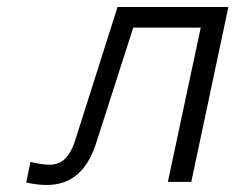

<svg xmlns="http://www.w3.org/2000/svg" viewBox="-20 -520 673 549"><path d="M256 -114 361 -441H554L460 0H527L633 -500H316L198 -128C180 -68 156 -49 121 -49C108 -49 87 -52 67 -57L55 2C73 6 96 9 113 9C186 9 231 -34 256 -114Z"/></svg>

Font: LT Wave Mono Light
Style: Italic
Weight: 300
Designer: Daniel Lyons
Version: Version 2.5 (Glyphs App)